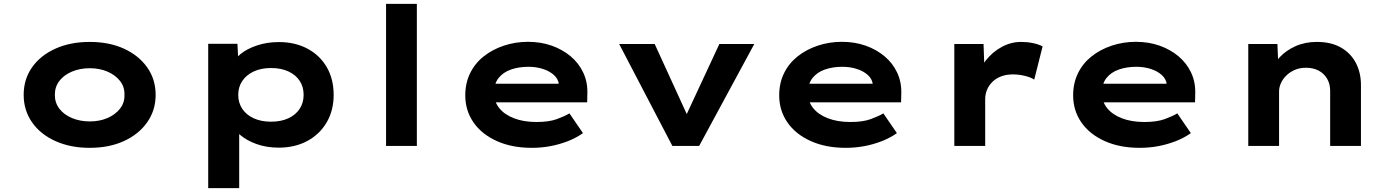

<svg xmlns="http://www.w3.org/2000/svg" viewBox="-20 -760 7272 1000"><path d="M447.2 10Q346.5 10 268.4 -25.3Q190.3 -60.6 146.8 -123.1Q103.3 -185.7 103.3 -265.9Q103.3 -347 146.8 -409.1Q190.3 -471.2 268.4 -506.5Q346.5 -541.7 447.2 -541.7Q548.5 -541.7 625.6 -506.5Q702.6 -471.2 746.6 -409.1Q790.6 -347 790.6 -265.9Q790.6 -185.7 746.6 -123.1Q702.6 -60.6 625.6 -25.3Q548.5 10 447.2 10ZM447.8 -127.6Q498.7 -127.6 539.6 -145.2Q580.4 -162.7 605 -194Q629.6 -225.4 628.2 -265.9Q629.6 -307.4 605 -338.5Q580.4 -369.6 539.6 -387.1Q498.7 -404.7 447.8 -404.7Q396.7 -404.7 354.8 -387.1Q312.9 -369.6 289.1 -338.3Q265.3 -307 265.7 -265.9Q265.3 -225.4 289.1 -194Q312.9 -162.7 354.8 -145.2Q396.7 -127.6 447.8 -127.6Z M1064.4 220V-531.7H1216.6L1222.9 -411.9L1192.6 -420.9Q1199.6 -451.8 1233.3 -479Q1267 -506.2 1319.1 -523.5Q1371.2 -540.9 1432.6 -540.9Q1517.7 -540.9 1582.2 -506.1Q1646.7 -471.3 1682.3 -409.5Q1717.8 -347.6 1717.8 -265.9Q1717.8 -185.1 1681.7 -123.1Q1645.6 -61 1581 -26Q1516.4 9 1431 9Q1368.6 9 1316.6 -9.6Q1264.6 -28.1 1230.8 -57.3Q1197 -86.6 1188.9 -117L1225.8 -131V220ZM1391.6 -126.2Q1443.3 -126.2 1481.4 -143.7Q1519.5 -161.1 1540.5 -192.8Q1561.4 -224.5 1561.4 -265.9Q1561.4 -307.8 1540.7 -339.2Q1519.9 -370.6 1481.6 -388.2Q1443.3 -405.7 1391.6 -405.7Q1340.4 -405.7 1301.8 -387.9Q1263.3 -370 1242.1 -338.6Q1220.8 -307.3 1220.8 -265.9Q1220.8 -224.5 1242.1 -192.8Q1263.3 -161.1 1301.8 -143.7Q1340.4 -126.2 1391.6 -126.2Z M1990.7 0V-740H2151.1V0Z M2749.9 10Q2646 10 2567.4 -25.4Q2488.8 -60.7 2446 -122.7Q2403.3 -184.6 2403.3 -263.3Q2403.3 -327.2 2428.5 -378.7Q2453.8 -430.2 2499.1 -466.2Q2544.4 -502.2 2604.2 -522.2Q2664 -542.2 2730 -542.2Q2796.6 -542.2 2853.2 -522.3Q2909.7 -502.4 2952.2 -466.7Q2994.6 -431 3017.7 -381.9Q3040.8 -332.8 3039.2 -274L3038.2 -227H2513.9L2490.9 -323.9H2907.8L2890.6 -301.9V-322.4Q2887.3 -348.9 2865 -369.2Q2842.8 -389.5 2808.1 -400.8Q2773.5 -412.1 2732.3 -412.1Q2682.1 -412.1 2641.3 -397.9Q2600.6 -383.6 2576.7 -353.5Q2552.9 -323.4 2552.9 -275.5Q2552.9 -231.8 2579.8 -197.6Q2606.7 -163.4 2656.9 -144Q2707.1 -124.6 2774.4 -124.6Q2839.2 -124.6 2880.1 -139.6Q2921 -154.6 2945.8 -169.5L3016.3 -66.6Q2980.9 -41.7 2937.8 -24.8Q2894.7 -8 2847.5 1Q2800.3 10 2749.9 10Z M3481.9 0 3204.9 -530.7H3389.9L3578.8 -118L3532.7 -114.1L3726.6 -530.7H3908.5L3621.5 0Z M4384.9 10Q4281 10 4202.4 -25.4Q4123.8 -60.7 4081 -122.7Q4038.3 -184.6 4038.3 -263.3Q4038.3 -327.2 4063.5 -378.7Q4088.8 -430.2 4134.1 -466.2Q4179.4 -502.2 4239.2 -522.2Q4299 -542.2 4365 -542.2Q4431.6 -542.2 4488.2 -522.3Q4544.7 -502.4 4587.2 -466.7Q4629.6 -431 4652.7 -381.9Q4675.8 -332.8 4674.2 -274L4673.2 -227H4148.9L4125.9 -323.9H4542.8L4525.6 -301.9V-322.4Q4522.3 -348.9 4500 -369.2Q4477.8 -389.5 4443.1 -400.8Q4408.5 -412.1 4367.3 -412.1Q4317.1 -412.1 4276.3 -397.9Q4235.6 -383.6 4211.7 -353.5Q4187.9 -323.4 4187.9 -275.5Q4187.9 -231.8 4214.8 -197.6Q4241.7 -163.4 4291.9 -144Q4342.1 -124.6 4409.4 -124.6Q4474.2 -124.6 4515.1 -139.6Q4556 -154.6 4580.8 -169.5L4651.3 -66.6Q4615.9 -41.7 4572.8 -24.8Q4529.7 -8 4482.5 1Q4435.3 10 4384.9 10Z M4950.4 0V-530.7H5102.6L5109.5 -339.3L5064.4 -348.4Q5080 -402 5115.1 -446.1Q5150.3 -490.3 5198.2 -516Q5246 -541.7 5298.6 -541.7Q5330.2 -541.7 5360 -535.5Q5389.8 -529.3 5410.2 -518.3L5366.6 -345.4Q5348.7 -357.6 5317.2 -365Q5285.7 -372.5 5255.4 -372.5Q5220.5 -372.5 5193.3 -361.8Q5166 -351.2 5147.7 -332.5Q5129.3 -313.8 5120.3 -291.3Q5111.2 -268.7 5111.2 -243.9V0Z M5915.9 10Q5812 10 5733.4 -25.4Q5654.8 -60.7 5612 -122.7Q5569.3 -184.6 5569.3 -263.3Q5569.3 -327.2 5594.5 -378.7Q5619.8 -430.2 5665.1 -466.2Q5710.4 -502.2 5770.2 -522.2Q5830 -542.2 5896 -542.2Q5962.6 -542.2 6019.2 -522.3Q6075.7 -502.4 6118.2 -466.7Q6160.6 -431 6183.7 -381.9Q6206.8 -332.8 6205.2 -274L6204.2 -227H5679.9L5656.9 -323.9H6073.8L6056.6 -301.9V-322.4Q6053.3 -348.9 6031 -369.2Q6008.8 -389.5 5974.1 -400.8Q5939.5 -412.1 5898.3 -412.1Q5848.1 -412.1 5807.3 -397.9Q5766.6 -383.6 5742.7 -353.5Q5718.9 -323.4 5718.9 -275.5Q5718.9 -231.8 5745.8 -197.6Q5772.7 -163.4 5822.9 -144Q5873.1 -124.6 5940.4 -124.6Q6005.2 -124.6 6046.1 -139.6Q6087 -154.6 6111.8 -169.5L6182.3 -66.6Q6146.9 -41.7 6103.8 -24.8Q6060.7 -8 6013.5 1Q5966.3 10 5915.9 10Z M6481.4 0V-530.7H6633.2L6638.9 -393.7L6596.2 -383.6Q6611.6 -425.6 6644.4 -461.2Q6677.3 -496.9 6727.1 -519.3Q6776.9 -541.7 6838.3 -541.7Q6912.6 -541.7 6963.6 -512.7Q7014.6 -483.6 7041.5 -432.8Q7068.3 -382 7068.3 -317V0H6907.9V-286.9Q6907.9 -323.5 6891.7 -350.6Q6875.5 -377.7 6847.6 -392.4Q6819.7 -407.1 6782.6 -407.1Q6748.9 -407.1 6723.1 -395.7Q6697.3 -384.3 6678.8 -365.8Q6660.3 -347.3 6651.1 -326Q6641.8 -304.7 6641.8 -283.8V0H6562.1Q6524.7 0 6504.6 0Q6484.4 0 6481.4 0Z"/></svg>

Font: Lexend Peta
Style: Regular
Weight: 400
Designer: Bonnie Shaver-Troup, Thomas Jockin
Foundry: Lexend
Version: Version 1.007